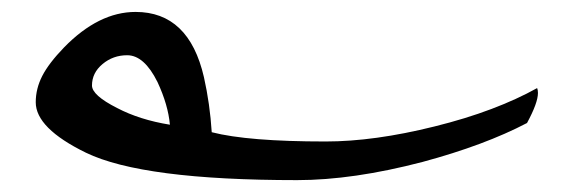

<svg xmlns="http://www.w3.org/2000/svg" viewBox="-20 -384 980 325"><path d="M889.2 -234.9Q890.6 -231.9 890.6 -226.6Q890.6 -210 872.1 -175.8Q800.3 -138.2 695.3 -109.9Q577.6 -79.1 482.9 -79.1Q221.2 -79.1 125.5 -125.5Q40.5 -167 40.5 -210.9Q40.5 -233.9 51.5 -255.4Q62.5 -276.9 88.4 -303.7Q147 -363.8 209.5 -363.8Q299.8 -363.8 325.2 -253.4Q335.4 -208 338.4 -160.2Q399.4 -144.5 531.2 -144.5Q613.3 -144.5 715.3 -169.9Q768.6 -183.1 811.8 -199.5Q855 -215.8 889.2 -234.9ZM267.6 -172.9Q264.6 -206.5 246.6 -245.1Q224.1 -290.5 195.3 -290.5Q171.4 -290.5 153.6 -275.6Q135.7 -260.7 135.7 -239.3Q135.7 -222.7 178.2 -201.2Q216.3 -181.2 267.6 -172.9Z"/></svg>

Font: Scheherazade New
Style: Regular
Weight: 400
Designer: SIL International
Foundry: SIL International
Version: Version 4.000